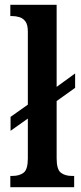

<svg xmlns="http://www.w3.org/2000/svg" viewBox="-20 -780 338 800"><path d="M23 0V-47H32Q61 -47 78.5 -60.5Q96 -74 96 -120V-286L24 -235V-293L96 -344V-648Q96 -677 86 -690.5Q76 -704 61 -708.5Q46 -713 32 -713H23V-760H216V-418L293 -474V-414L216 -359V-120Q216 -74 233.5 -60.5Q251 -47 279 -47H289V0Z"/></svg>

Font: Noto Serif Hebrew Condensed SemiBold
Style: Regular
Weight: 600
Width: 3
Designer: Monotype Design Team
Foundry: Monotype Imaging Inc.
Version: Version 2.004; ttfautohint (v1.8.4.7-5d5b)